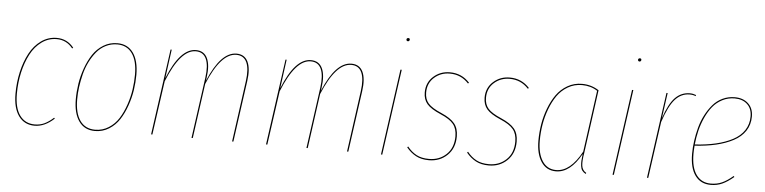

<svg xmlns="http://www.w3.org/2000/svg" viewBox="-44 -927 4591 1153"><g transform="rotate(5 2251.0 -351.0)"><path d="M274.4 -527.8Q337.4 -527.8 377.4 -477.5L371.6 -472.7Q334 -520.5 274.4 -520.5Q225.1 -520.5 184.6 -491.2Q144 -461.9 118.2 -412.6Q92.3 -363.3 78.4 -301.5Q64.5 -239.7 64.5 -172.9Q64.5 -87.9 96.7 -43.2Q128.9 1.5 187 1.5Q219.7 1.5 246.1 -11.2Q272.5 -23.9 299.8 -48.8L304.7 -43.9Q247.1 9.3 187 9.3Q125.5 9.3 90.8 -38.1Q56.2 -85.4 56.2 -172.9Q56.2 -241.2 70.6 -304.2Q85 -367.2 111.8 -417.5Q138.7 -467.8 180.9 -497.8Q223.1 -527.8 274.4 -527.8Z M550.8 9.3Q487.8 9.3 453.9 -38.3Q419.9 -85.9 419.9 -171.4Q419.9 -217.3 427.2 -264.6Q434.6 -312 451.7 -359.6Q468.8 -407.2 493.4 -444.3Q518.1 -481.4 555.9 -504.6Q593.8 -527.8 639.6 -527.8Q702.1 -527.8 735.8 -480.7Q769.5 -433.6 769.5 -348.6Q769.5 -303.7 762.5 -256.6Q755.4 -209.5 738.5 -161.4Q721.7 -113.3 697.3 -75.7Q672.9 -38.1 634.8 -14.4Q596.7 9.3 550.8 9.3ZM550.8 1.5Q595.7 1.5 632.6 -22Q669.4 -45.4 692.6 -82.3Q715.8 -119.1 731.9 -166.5Q748 -213.9 754.6 -259.8Q761.2 -305.7 761.2 -349.1Q761.2 -431.6 729.7 -476.1Q698.2 -520.5 639.6 -520.5Q602.5 -520.5 570.6 -504.4Q538.6 -488.3 515.9 -460.7Q493.2 -433.1 475.8 -398.2Q458.5 -363.3 448.5 -323.5Q438.5 -283.7 433.3 -245.6Q428.2 -207.5 428.2 -170.9Q428.2 -88.4 459.7 -43.5Q491.2 1.5 550.8 1.5Z M1357.9 -527.8Q1407.2 -527.8 1427 -485.8Q1446.8 -443.8 1436 -368.2L1384.8 0H1377L1427.7 -367.7Q1438 -441.4 1420.4 -481Q1402.8 -520.5 1357.4 -520.5Q1264.6 -520.5 1186 -330.1L1140.1 0H1132.3L1183.6 -367.7Q1193.8 -441.4 1176 -481Q1158.2 -520.5 1112.8 -520.5Q1021 -520.5 942.4 -324.7L896.5 0H888.7L960.9 -517.6H967.8L944.3 -343.8Q1018.1 -527.8 1113.3 -527.8Q1162.6 -527.8 1182.4 -485.8Q1202.1 -443.8 1191.4 -368.2L1189 -349.6Q1263.2 -527.8 1357.9 -527.8Z M2050.8 -527.8Q2100.1 -527.8 2119.9 -485.8Q2139.6 -443.8 2128.9 -368.2L2077.6 0H2069.8L2120.6 -367.7Q2130.9 -441.4 2113.3 -481Q2095.7 -520.5 2050.3 -520.5Q1957.5 -520.5 1878.9 -330.1L1833 0H1825.2L1876.5 -367.7Q1886.7 -441.4 1868.9 -481Q1851.1 -520.5 1805.7 -520.5Q1713.9 -520.5 1635.3 -324.7L1589.4 0H1581.5L1653.8 -517.6H1660.6L1637.2 -343.8Q1710.9 -527.8 1806.2 -527.8Q1855.5 -527.8 1875.2 -485.8Q1895 -443.8 1884.3 -368.2L1881.8 -349.6Q1956.1 -527.8 2050.8 -527.8Z M2366.7 -700.7Q2366.7 -705.1 2369.6 -708Q2372.6 -710.9 2377.4 -710.9Q2386.7 -710.9 2386.7 -702.1Q2386.7 -697.8 2383.8 -694.6Q2380.9 -691.4 2376.5 -691.4Q2372.1 -691.4 2369.4 -694.1Q2366.7 -696.8 2366.7 -700.7ZM2354.5 -517.6 2282.2 0H2274.4L2346.7 -517.6Z M2644.5 -527.8Q2716.3 -527.8 2763.7 -475.1L2757.8 -470.2Q2712.4 -520 2644.5 -520Q2589.8 -520 2551 -485.4Q2512.2 -450.7 2512.2 -394.5Q2512.2 -354.5 2534.2 -329.3Q2556.2 -304.2 2613.3 -279.8Q2670.9 -254.9 2694.8 -225.3Q2718.8 -195.8 2718.8 -147.9Q2718.8 -76.2 2674.1 -33.4Q2629.4 9.3 2564 9.3Q2517.6 9.3 2485.4 -8.1Q2453.1 -25.4 2427.7 -56.6L2433.1 -62Q2457.5 -31.2 2488 -14.9Q2518.6 1.5 2564 1.5Q2626 1.5 2668.2 -38.3Q2710.4 -78.1 2710.4 -147.5Q2710.4 -193.4 2688.2 -220.9Q2666 -248.5 2609.4 -272.5Q2550.3 -297.9 2527.1 -325Q2503.9 -352.1 2503.9 -394.5Q2503.9 -453.6 2545.2 -490.7Q2586.4 -527.8 2644.5 -527.8Z M3005.4 -527.8Q3077.1 -527.8 3124.5 -475.1L3118.7 -470.2Q3073.2 -520 3005.4 -520Q2950.7 -520 2911.9 -485.4Q2873 -450.7 2873 -394.5Q2873 -354.5 2895 -329.3Q2917 -304.2 2974.1 -279.8Q3031.7 -254.9 3055.7 -225.3Q3079.6 -195.8 3079.6 -147.9Q3079.6 -76.2 3034.9 -33.4Q2990.2 9.3 2924.8 9.3Q2878.4 9.3 2846.2 -8.1Q2814 -25.4 2788.6 -56.6L2793.9 -62Q2818.4 -31.2 2848.9 -14.9Q2879.4 1.5 2924.8 1.5Q2986.8 1.5 3029.1 -38.3Q3071.3 -78.1 3071.3 -147.5Q3071.3 -193.4 3049.1 -220.9Q3026.9 -248.5 2970.2 -272.5Q2911.1 -297.9 2887.9 -325Q2864.7 -352.1 2864.7 -394.5Q2864.7 -453.6 2906 -490.7Q2947.3 -527.8 3005.4 -527.8Z M3440.9 -527.8Q3497.6 -527.8 3542.5 -498L3490.2 -118.7Q3481 -67.4 3484.6 -38.8Q3488.3 -10.3 3512.2 2.9L3509.3 9.3Q3495.6 2 3487.8 -8.5Q3480 -19 3478 -35.6Q3476.1 -52.2 3476.8 -67.4Q3477.5 -82.5 3481 -108.4Q3415.5 9.3 3329.6 9.3Q3272 9.3 3240.5 -38.1Q3209 -85.4 3209 -165Q3209 -214.4 3217 -263.7Q3225.1 -313 3243.4 -361.1Q3261.7 -409.2 3287.8 -445.8Q3314 -482.4 3353.5 -505.1Q3393.1 -527.8 3440.9 -527.8ZM3440.9 -520.5Q3395 -520.5 3356.7 -498.3Q3318.4 -476.1 3293.2 -440.2Q3268.1 -404.3 3250.5 -357.2Q3232.9 -310.1 3225.1 -261.7Q3217.3 -213.4 3217.3 -165.5Q3217.3 -89.4 3246.6 -43.9Q3275.9 1.5 3330.1 1.5Q3415.5 1.5 3482.9 -123L3534.2 -494.1Q3494.1 -520.5 3440.9 -520.5Z M3762.7 -700.7Q3762.7 -705.1 3765.6 -708Q3768.6 -710.9 3773.4 -710.9Q3782.7 -710.9 3782.7 -702.1Q3782.7 -697.8 3779.8 -694.6Q3776.9 -691.4 3772.5 -691.4Q3768.1 -691.4 3765.4 -694.1Q3762.7 -696.8 3762.7 -700.7ZM3750.5 -517.6 3678.2 0H3670.4L3742.7 -517.6Z M4091.3 -527.8Q4109.9 -527.8 4128.4 -520.5L4126 -513.7Q4110.8 -520.5 4090.3 -520.5Q4039.1 -520.5 4002.4 -479.5Q3965.8 -438.5 3933.6 -341.3L3885.7 0H3877.9L3950.2 -517.6H3957.5L3936 -363.8Q3965.3 -452.1 4002.2 -490Q4039.1 -527.8 4091.3 -527.8Z M4473.6 -420.9Q4473.6 -371.6 4448.5 -333.7Q4423.3 -295.9 4377.7 -272Q4332 -248 4274.4 -234.6Q4216.8 -221.2 4146 -216.8Q4143.6 -188.5 4143.6 -167.5Q4143.6 -85 4174.8 -41.7Q4206.1 1.5 4262.7 1.5Q4300.3 1.5 4330.8 -12.5Q4361.3 -26.4 4396 -56.2L4400.4 -50.3Q4363.8 -19.5 4332.3 -5.1Q4300.8 9.3 4262.7 9.3Q4202.1 9.3 4168.7 -36.1Q4135.3 -81.5 4135.3 -167Q4135.3 -205.6 4140.9 -245.6Q4146.5 -285.6 4157.5 -326.7Q4168.5 -367.7 4187.3 -403.6Q4206.1 -439.5 4230.2 -467.5Q4254.4 -495.6 4288.3 -511.7Q4322.3 -527.8 4361.8 -527.8Q4412.1 -527.8 4442.9 -499.3Q4473.6 -470.7 4473.6 -420.9ZM4361.3 -520.5Q4321.3 -520.5 4287.1 -502.7Q4252.9 -484.9 4229.5 -455.8Q4206.1 -426.8 4188.2 -387.5Q4170.4 -348.1 4160.6 -307.6Q4150.9 -267.1 4146.5 -224.1Q4216.8 -228.5 4273.4 -241.7Q4330.1 -254.9 4374 -278.1Q4418 -301.3 4441.9 -337.6Q4465.8 -374 4465.8 -420.9Q4465.8 -467.8 4437.5 -494.1Q4409.2 -520.5 4361.3 -520.5Z"/></g></svg>

Font: Fira Sans Compressed Eight
Style: Italic
Weight: 100
Width: 3
Italic angle: -8°
Designer: Carrois Corporate & Edenspiekermann AG
Foundry: Carrois Corporate GbR & Edenspiekermann AG
Version: Version 4.203;PS 004.203;hotconv 1.0.88;makeotf.lib2.5.64775